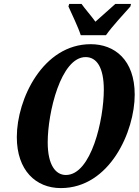

<svg xmlns="http://www.w3.org/2000/svg" viewBox="-20 -951 709 982"><path d="M393 -771H522C555 -818 614 -880 647 -918L650 -931H570C547 -910 498 -867 468 -840C449 -867 412 -909 397 -931H334L330 -918C347 -880 380 -812 393 -771ZM291 11C542 11 669 -280 669 -467C669 -645 566 -725 444 -725C200 -725 66 -445 66 -250C66 -80 163 11 291 11ZM317 -56C265 -56 224 -106 224 -223C224 -375 291 -659 418 -659C474 -659 511 -607 511 -492C511 -340 447 -56 317 -56Z"/></svg>

Font: Noto Serif Condensed Extra
Style: Italic
Weight: 800
Width: 3
Italic angle: -12°
Designer: Monotype Design Team
Foundry: Monotype Imaging Inc.
Version: Version 1.901